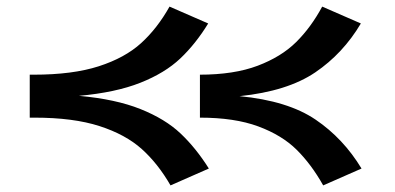

<svg xmlns="http://www.w3.org/2000/svg" viewBox="-20 -535 1196 581"><path d="M612 -25 496 26Q458 -40 409 -84Q360 -128 281 -153.5Q202 -179 84 -179H70V-309H82Q200 -309 279 -334.5Q358 -360 407 -404.5Q456 -449 493 -515L610 -464Q572 -402 525.5 -358Q479 -314 404.5 -284.5Q330 -255 219 -245Q330 -235 405 -205Q480 -175 526.5 -131Q573 -87 612 -25ZM1074 -25 958 26Q922 -38 877.5 -82Q833 -126 761.5 -152.5Q690 -179 585 -179V-309H584Q688 -309 759.5 -336Q831 -363 876 -407.5Q921 -452 955 -515L1072 -464Q1018 -373 934 -316Q850 -259 705 -244Q851 -230 935 -173Q1019 -116 1074 -25Z"/></svg>

Font: BioRhyme Expanded ExtraBold
Style: Regular
Weight: 800
Width: 7
Designer: Aoife Mooney
Foundry: Aoife Mooney Type
Version: Version 1.000